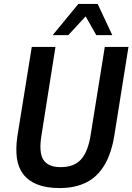

<svg xmlns="http://www.w3.org/2000/svg" viewBox="-20 -943 671 973"><path d="M283 10Q215 10 169.5 -8Q124 -26 98 -60Q72 -94 65.5 -142.5Q59 -191 68 -252L141 -705H261L190 -256Q176 -170 200 -133Q224 -96 288 -96Q356 -96 391.5 -136Q427 -176 440 -263L511 -705H631L560 -260Q545 -165 508.5 -105Q472 -45 415.5 -17.5Q359 10 283 10ZM247 -765 377 -923H475L549 -765H468L414 -860L326 -765Z"/></svg>

Font: Nunito Sans 10pt Condensed
Style: Bold Italic
Weight: 700
Width: 3
Italic angle: -9°
Designer: Vernon Adams
Foundry: Vernon Adams
Version: Version 3.101;gftools[0.9.27]